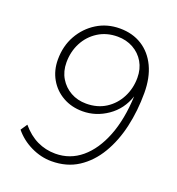

<svg xmlns="http://www.w3.org/2000/svg" viewBox="-131 -819 862 934"><g transform="rotate(20 300.0 -352.5)"><path d="M238 8Q184 8 132 -17Q80 -42 45 -85L68 -119Q105 -75 149 -54Q193 -33 243 -33Q319 -33 377 -81.5Q435 -130 469.5 -218Q504 -306 509 -426Q485 -354 425.5 -313Q366 -272 297 -272Q240 -272 195 -297.5Q150 -323 124.5 -367.5Q99 -412 99 -468Q99 -538 130 -593Q161 -648 213.5 -680.5Q266 -713 332 -713Q398 -713 447 -682Q496 -651 523 -594Q550 -537 550 -458Q550 -366 531 -282.5Q512 -199 473 -133.5Q434 -68 375.5 -30Q317 8 238 8ZM301 -313Q359 -313 402 -340.5Q445 -368 469 -414.5Q493 -461 493 -516Q493 -562 472.5 -597Q452 -632 416 -652Q380 -672 335 -672Q278 -672 234.5 -644.5Q191 -617 167 -571Q143 -525 143 -469Q143 -423 164 -388Q185 -353 220.5 -333Q256 -313 301 -313Z"/></g></svg>

Font: Nunito Sans ExtraLight
Style: Italic
Weight: 200
Italic angle: -9°
Designer: Vernon Adams
Foundry: Vernon Adams
Version: Version 3.006; ttfautohint (v1.8.3)